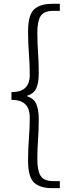

<svg xmlns="http://www.w3.org/2000/svg" viewBox="-20 -804 355 992"><path d="M249 168Q186 168 155.5 138.9Q125 109.9 125 25.9Q125 -35.6 129.4 -88.4Q133.8 -141.1 133.8 -198.2Q133.8 -221.2 126.2 -241.7Q118.7 -262.2 98.1 -275.1Q77.6 -288.1 39.1 -288.1V-328.1Q77.6 -328.1 98.1 -340.8Q118.7 -353.5 126.2 -373.5Q133.8 -393.6 133.8 -415Q133.8 -473.6 129.4 -526.9Q125 -580.1 125 -641.1Q125 -725.6 155.5 -754.9Q186 -784.2 249 -784.2H289.1V-748H255.9Q207 -748 189.9 -720.9Q172.9 -693.8 172.9 -636.2Q172.9 -583.5 176.5 -534.7Q180.2 -485.8 180.2 -425.8Q180.2 -376.5 167.5 -348.1Q154.8 -319.8 121.1 -310.1V-306.2Q154.8 -295.4 167.5 -266.6Q180.2 -237.8 180.2 -189Q180.2 -129.9 176.5 -81.3Q172.9 -32.7 172.9 20Q172.9 77.1 189.9 104.5Q207 131.8 255.9 131.8H289.1V168Z"/></svg>

Font: Source Han Sans CN Light
Style: Regular
Weight: 300
Designer: Ryoko NISHIZUKA  (kana, bopomofo & ideographs); Paul D. Hunt (Latin, Greek & Cyrillic); Sandoll Communications , Soo-you
Foundry: Adobe
Version: Version 2.000;hotconv 1.0.107;makeotfexe 2.5.65593